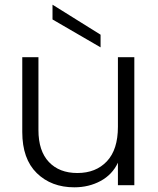

<svg xmlns="http://www.w3.org/2000/svg" viewBox="-20 -790 673 819"><path d="M553 -546V0H483V-96Q459 -45 409 -18Q359 9 297 9Q199 9 137 -51.5Q75 -112 75 -227V-546H144V-235Q144 -146 188.5 -99Q233 -52 310 -52Q389 -52 436 -102Q483 -152 483 -249V-546ZM409 -642V-588L204 -707V-770Z"/></svg>

Font: A Bank Premium Light
Style: Regular
Weight: 300
Designer: Ninad Kale (Devanagari), Jonny Pinhorn (Latin), Htun Naung (Myanmar)
Foundry: Indian Type Foundry
Version: 4.004